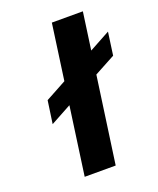

<svg xmlns="http://www.w3.org/2000/svg" viewBox="-132 -780 707 861"><g transform="rotate(-20 221.5 -350.0)"><path d="M67.9 -271 83.5 -379.9 183.1 -434.1 220.2 -700.2H368.2L343.3 -522L442.9 -576.2L427.7 -466.8L328.1 -413.1L270 0H122.1L167.5 -325.2Z"/></g></svg>

Font: Fivo Sans
Style: Italic
Weight: 700
Designer: Alexander Slobzheninov
Foundry: Alexander Slobzheninov
Version: 1.0